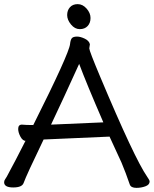

<svg xmlns="http://www.w3.org/2000/svg" viewBox="-27 -894 744 929"><path d="M220 -291 473 -302Q391 -491 356 -585Q278 -413 220 -291ZM633 15Q607 15 601 -1Q582 -57 561 -107L503 -233L184 -219Q101 -47 87 -8Q79 13 37 13Q-7 13 -7 -12Q-7 -20 -2.5 -26Q2 -32 6 -39.5Q10 -47 19.5 -65Q29 -83 48.5 -119.5Q68 -156 96 -212H99Q83 -212 72 -232.5Q61 -253 61 -270Q61 -291 79 -291Q98 -289 134 -289Q307 -634 312 -681Q314 -701 320.5 -709Q327 -717 346 -717Q362 -717 383 -707Q404 -697 408 -680L405 -660Q405 -648 458 -522Q624 -127 685 -39Q697 -22 697 -16Q697 0 676.5 7.5Q656 15 633 15ZM397 -768Q383 -753 359 -753Q335 -753 316.5 -775.5Q298 -798 298 -821Q298 -844 311.5 -859Q325 -874 349 -874Q373 -874 392 -852.5Q411 -831 411 -807Q411 -783 397 -768Z"/></svg>

Font: ToneOZ-Pinyin-WenKai-Medium
Style: Medium
Weight: 700
Designer: Fontworks Inc.
Foundry: ToneOZ
Version: Version 0.240331